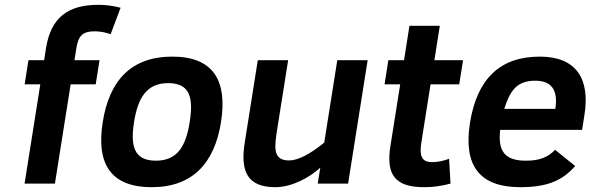

<svg xmlns="http://www.w3.org/2000/svg" viewBox="-20 -762 2451 797"><path d="M171 -562 163.1 -512H98.1L82.3 -412H147.3L82 0H208L273.3 -412H377.3L393.1 -512H289.1L297 -562C305.1 -613.2 322.6 -632 373.1 -632C395.1 -632 417.1 -628 439.2 -620L480.6 -730C448.6 -738 417.9 -742 388.5 -742C261.8 -742 191.1 -688.9 171 -562Z M695.5 -527C523.6 -527 433.6 -426.9 406.4 -255C377.9 -75 445.6 15 609.6 15C779.7 15 870.5 -85.2 897.4 -255C924.5 -426.4 866.5 -527 695.5 -527ZM627 -95C535.6 -95 520.9 -157.1 536.4 -255C551.9 -352.7 586.7 -417 678 -417C770.2 -417 783.1 -354.4 767.4 -255C751.9 -157 717.9 -95 627 -95Z M1122.6 15C1192.8 15 1266.8 -26.3 1309.5 -66L1299 0H1425L1506.1 -512H1380.1L1325.9 -170C1265.4 -120.7 1216.5 -96 1179.2 -96C1109.7 -96 1119.6 -155 1131.4 -230L1176.1 -512H1050.1L995.9 -170C977.3 -52.6 1005.2 15 1122.6 15Z M1729.1 -171 1767.3 -412H1886.3L1902.1 -512H1783.1L1805.7 -655H1679.7L1657.1 -512H1592.1L1576.3 -412H1641.3L1600.5 -155C1581.6 -35.2 1621.2 15 1740.6 15C1778 15 1814.4 10 1850 0L1844.3 -103C1820.2 -93.7 1796.4 -89 1773.1 -89C1728 -89 1720.7 -118.3 1729.1 -171Z M2220.5 -527C2056.5 -527 1960 -435.3 1930.9 -252C1903.3 -77.5 1967.6 15 2139.6 15C2248.7 15 2313.9 -10.8 2367.6 -73L2284.2 -140C2253.2 -107.9 2217.7 -95 2163 -95C2074.1 -95 2046.3 -135.6 2056.3 -223H2396.3L2406.1 -285C2430.3 -437.4 2370.1 -527 2220.5 -527ZM2285.1 -310H2073.1C2096.5 -382.1 2122.6 -427 2201.6 -427C2269.6 -427 2297.5 -388 2285.1 -310Z"/></svg>

Font: Fog Sans
Style: It
Weight: 700
Foundry: Intel Corporation
Version: Version 1.00